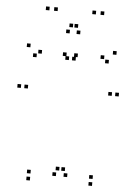

<svg xmlns="http://www.w3.org/2000/svg" viewBox="-62 -999 745 1056"><g transform="rotate(5 310.0 -471.0)"><path d="M486.5 10V-10H466.5V10ZM486.5 -28.5V-48.5H466.5V-28.5ZM330.5 -58.5V-78.5H310.5V-58.5ZM346 -26.5V-46.5H326V-26.5ZM346 -688.5V-708.5H326V-688.5ZM336.5 -668.5V-688.5H316.5V-668.5ZM519 -668.5V-688.5H499V-668.5ZM492 -690.5V-710.5H472V-690.5ZM551.5 -493V-513H531.5V-493ZM590 -493V-513H570V-493ZM557.5 -720V-740H537.5V-720ZM82.5 -720V-740H62.5V-720ZM50 -493V-513H30V-493ZM88.5 -493V-513H68.5V-493ZM148 -690.5V-710.5H128V-690.5ZM121 -668.5V-688.5H101V-668.5ZM299.5 -668.5V-688.5H279.5V-668.5ZM284 -688.5V-708.5H264V-688.5ZM284 -26.5V-46.5H264V-26.5ZM299.5 -58.5V-78.5H279.5V-58.5ZM143.5 -28.5V-48.5H123.5V-28.5ZM143.5 10V-10H123.5V10ZM214.5 -931.5V-951.5H194.5V-931.5ZM334 -849.5V-869.5H314V-849.5ZM306 -849.5V-869.5H286V-849.5ZM425.5 -931.5V-951.5H405.5V-931.5ZM471 -931.5V-951.5H451V-931.5ZM349 -815V-835H329V-815ZM291 -815V-835H271V-815ZM169 -931.5V-951.5H149V-931.5Z"/></g></svg>

Font: Monaspace Xenon Dots Var
Style: Regular
Weight: 400
Designer: Riley Cran and the Lettermatic Team
Version: Version 1.100 (Monaspace Xenon Dots)